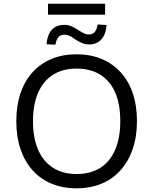

<svg xmlns="http://www.w3.org/2000/svg" viewBox="-20 -1007 826 1036"><path d="M393 9Q318 9 258 -16Q198 -41 155.5 -88.5Q113 -136 90.5 -202.5Q68 -269 68 -353Q68 -437 90.5 -503.5Q113 -570 155.5 -617Q198 -664 258 -689Q318 -714 393 -714Q468 -714 528 -689Q588 -664 631 -617Q674 -570 696.5 -503.5Q719 -437 719 -354Q719 -270 696 -203Q673 -136 630.5 -88.5Q588 -41 528 -16Q468 9 393 9ZM393 -68Q468 -68 520.5 -101Q573 -134 601 -198Q629 -262 629 -353Q629 -445 601.5 -508Q574 -571 521 -604Q468 -637 393 -637Q319 -637 266.5 -604Q214 -571 186 -507.5Q158 -444 158 -353Q158 -262 186 -198.5Q214 -135 266.5 -101.5Q319 -68 393 -68ZM239 -928V-987H547V-928ZM460 -767Q439 -767 421.5 -775Q404 -783 382 -797Q365 -810 353 -815Q341 -820 329 -820Q307 -820 295.5 -807Q284 -794 279 -766L231 -768Q234 -803 246 -826.5Q258 -850 278.5 -861.5Q299 -873 327 -873Q346 -873 363.5 -866Q381 -859 402 -845Q421 -833 433.5 -827Q446 -821 457 -821Q480 -821 491 -834Q502 -847 507 -875L555 -872Q551 -820 526 -793.5Q501 -767 460 -767Z"/></svg>

Font: Nunito Sans 10pt
Style: Regular
Weight: 400
Designer: Vernon Adams
Foundry: Vernon Adams
Version: Version 3.101;gftools[0.9.27]